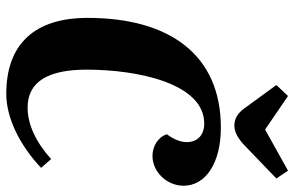

<svg xmlns="http://www.w3.org/2000/svg" viewBox="-183 -745 938 612"><g transform="rotate(90 286.0 -439.0)"><path d="M381 -717C400 -717 421 -728 443 -749L549 -851L524 -888L393 -815L286 -888L251 -851L326 -748C343 -725 361 -717 381 -717ZM279 10C354 10 441 -31 515 -101L487 -133C433 -84 376 -58 323 -58C238 -58 202 -127 202 -246C202 -407 245 -621 374 -621C411 -621 433 -599 433 -565C433 -544 423 -522 408 -502C416 -475 445 -456 477 -456C527 -456 572 -501 572 -555C572 -626 499 -674 387 -674C155 -674 37 -511 37 -249C37 -81 120 10 279 10Z"/></g></svg>

Font: Caladea
Style: Bold Italic
Weight: 700
Italic angle: -9°
Designer: Carolina Giovagnoli and Andres Torresi
Foundry: Carolina Giovagnoli & Andres Torresi
Version: Version 1.001;hotconv 1.0.109;makeotfexe 2.5.65596